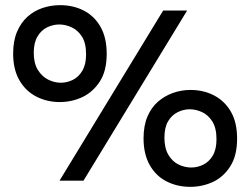

<svg xmlns="http://www.w3.org/2000/svg" viewBox="-20 -701 972 745"><path d="M212 -305Q162 -305 120.5 -326.5Q79 -348 55 -390Q31 -432 31 -493Q31 -542 46 -577.5Q61 -613 86.5 -636Q112 -659 145 -670Q178 -681 213 -681Q264 -681 305 -660Q346 -639 370 -597Q394 -555 394 -492Q394 -426 367.5 -385Q341 -344 300 -324.5Q259 -305 212 -305ZM216 -380Q240 -380 262.5 -391Q285 -402 299.5 -426.5Q314 -451 314 -490Q314 -534 298 -559Q282 -584 258 -595Q234 -606 210 -606Q186 -606 163 -595Q140 -584 125.5 -559.5Q111 -535 111 -496Q111 -455 127 -429.5Q143 -404 167 -392Q191 -380 216 -380ZM718 24Q668 24 626.5 3Q585 -18 561 -60.5Q537 -103 537 -164Q537 -213 552 -248.5Q567 -284 593 -306.5Q619 -329 651.5 -340.5Q684 -352 719 -352Q770 -352 811 -330.5Q852 -309 876 -267.5Q900 -226 900 -163Q900 -97 873.5 -55.5Q847 -14 806 5Q765 24 718 24ZM722 -51Q746 -51 768.5 -62Q791 -73 805.5 -97Q820 -121 820 -161Q820 -204 804 -229.5Q788 -255 764 -266Q740 -277 716 -277Q692 -277 669 -265.5Q646 -254 632 -230Q618 -206 618 -167Q618 -126 633.5 -100Q649 -74 673 -62.5Q697 -51 722 -51ZM211 0 613 -660H706L304 0Z"/></svg>

Font: Bricolage Grotesque 96pt ExtraBold
Style: Regular
Weight: 400
Version: Version 1.001;gftools[0.9.33.dev8+g029e19f]